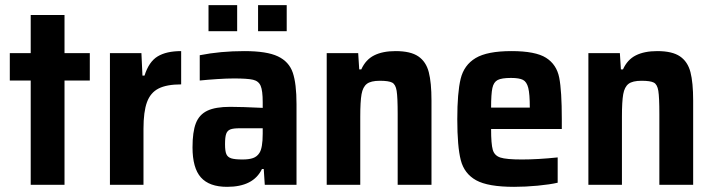

<svg xmlns="http://www.w3.org/2000/svg" viewBox="-20 -716 2763 744"><path d="M99 0V-404H18V-510H99V-658H230V-510H328V-404H230V0Z M406 -510H528L532 -423H540Q557 -477 591 -497.5Q625 -518 682 -518V-389Q626 -389 594.5 -373Q563 -357 549.5 -320Q536 -283 536 -217V0H406Z M726 -145Q726 -205 739 -238.5Q752 -272 783.5 -287Q815 -302 872 -302Q916 -302 998 -298V-320Q998 -365 990 -383.5Q982 -402 960.5 -407Q939 -412 886 -412Q859 -412 821 -409.5Q783 -407 754 -404V-502Q834 -518 927 -518Q1014 -518 1057 -497.5Q1100 -477 1114.5 -434.5Q1129 -392 1129 -312V0H1006L1002 -61H995Q962 8 860 8Q791 8 758.5 -28.5Q726 -65 726 -145ZM985 -123Q998 -142 998 -198V-219H909Q884 -219 872.5 -214.5Q861 -210 856.5 -197.5Q852 -185 852 -157Q852 -131 857 -119Q862 -107 876 -102.5Q890 -98 920 -98Q945 -98 960.5 -103.5Q976 -109 985 -123ZM788 -595V-696H899V-595ZM980 -595V-696H1091V-595Z M1246 -510H1368L1372 -447H1380Q1397 -485 1430 -501.5Q1463 -518 1513 -518Q1571 -518 1601 -497.5Q1631 -477 1641.5 -436.5Q1652 -396 1652 -326V0H1521V-274Q1521 -339 1517 -364Q1513 -389 1499.5 -396Q1486 -403 1452 -403Q1417 -403 1401.5 -391Q1386 -379 1381 -351Q1376 -323 1376 -264V0H1246Z M2157 -216H1883Q1883 -158 1889.5 -135.5Q1896 -113 1919 -105.5Q1942 -98 2002 -98Q2064 -98 2141 -106V-8Q2111 -1 2063.5 3.5Q2016 8 1972 8Q1871 8 1825 -17.5Q1779 -43 1765.5 -95.5Q1752 -148 1752 -254Q1752 -357 1765 -410.5Q1778 -464 1823 -491Q1868 -518 1962 -518Q2055 -518 2096 -492Q2137 -466 2147 -415Q2157 -364 2157 -254ZM1883 -299H2033Q2033 -352 2027 -375.5Q2021 -399 2006.5 -406.5Q1992 -414 1960 -414Q1924 -414 1908.5 -406Q1893 -398 1888 -375Q1883 -352 1883 -299Z M2260 -510H2382L2386 -447H2394Q2411 -485 2444 -501.5Q2477 -518 2527 -518Q2585 -518 2615 -497.5Q2645 -477 2655.5 -436.5Q2666 -396 2666 -326V0H2535V-274Q2535 -339 2531 -364Q2527 -389 2513.5 -396Q2500 -403 2466 -403Q2431 -403 2415.5 -391Q2400 -379 2395 -351Q2390 -323 2390 -264V0H2260Z"/></svg>

Font: Saira Semi Condensed SemiBold
Style: Regular
Weight: 600
Width: 4
Designer: Hector Gatti with collaboration of the Omnibus-Type team
Foundry: Omnibus-Type
Version: Version 1.001; ttfautohint (v1.8)